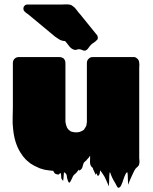

<svg xmlns="http://www.w3.org/2000/svg" viewBox="-20 -786 714 895"><path d="M630 -27Q629 -25 629 -22.5Q629 -20 628 -18Q628 -17 627.5 -16.5Q627 -16 627 -16Q627 -15 626.5 -14.5Q626 -14 626 -14Q626 -14 624 -12Q623 -9 617 -5Q615 -2 612 0Q609 4 606.5 9Q604 14 602 18Q598 26 594 35Q590 44 586 53L582 63Q581 65 580 70.5Q579 76 578 73Q576 59 576 45Q576 31 574 17Q574 17 570 19Q569 19 569 19.5Q569 20 568 20Q564 27 560.5 36Q557 45 554 54Q553 57 552 60.5Q551 64 549 68Q547 72 545 77.5Q543 83 538 87Q531 93 525.5 83.5Q520 74 518 69Q516 65 513 60.5Q510 56 508 52Q505 46 502 40Q499 34 497 28L494 19Q491 17 491 18Q489 34 489 49.5Q489 65 487 81Q486 83 485 78.5Q484 74 483 72Q481 69 479 63Q475 55 471.5 46.5Q468 38 463 31Q457 21 447 8Q446 13 445.5 18Q445 23 443 28Q442 29 441 30Q440 31 439 33Q435 33 435 34L430 21Q430 22 429 24Q428 26 427 28Q426 29 425 26Q424 23 423 22Q421 18 419 13.5Q417 9 415 5Q414 3 413.5 0Q413 -3 411 -5Q409 -6 408 -7Q407 -9 405 -11Q403 -15 402 -16Q400 -22 400 -26Q399 -31 399.5 -35.5Q400 -40 400 -47V-60Q399 -58 396 -55Q395 -52 388 -45L385 -42Q385 -41 384.5 -41Q384 -41 384 -40L371 -28Q367 -19 365 -9.5Q363 0 355 6Q348 12 346 4Q345 8 343 10.5Q341 13 336 19L331 24Q325 28 321 34L313 51Q312 53 309.5 58Q307 63 305 65Q301 66 299.5 63Q298 60 297 58Q296 55 295 51.5Q294 48 293 45Q292 40 291.5 35Q291 30 289 26Q285 22 283 19H282Q281 19 280 18Q279 17 278 18Q277 28 276.5 38Q276 48 274 58Q274 59 273 56Q272 53 270 52Q269 50 268 49Q267 48 266 46Q265 40 265 33.5Q265 27 263 21Q262 22 262 21.5Q262 21 262 21Q261 22 259 22Q259 23 258.5 23Q258 23 258 23Q257 24 256.5 25Q256 26 254 27Q253 28 251 27.5Q249 27 247 27Q239 26 235 21.5Q231 17 228 10H223Q221 10 219 9.5Q217 9 215 9Q209 9 206 8Q198 7 190 5.5Q182 4 174 1Q167 0 160 -4Q150 -8 140.5 -13Q131 -18 122 -24Q104 -37 92 -52Q87 -57 83 -63.5Q79 -70 74 -77Q61 -98 52.5 -125.5Q44 -153 41 -186Q38 -209 39 -237Q40 -265 40 -286V-493Q40 -502 45 -509L51 -515Q58 -520 66.5 -520Q75 -520 83 -520H258Q262 -520 268 -518Q277 -515 280 -509Q282 -507 284 -501Q285 -497 285 -488V-218Q287 -205 291.5 -193.5Q296 -182 311 -173Q317 -171 319 -171Q324 -170 327.5 -169.5Q331 -169 335 -169Q340 -169 343.5 -169.5Q347 -170 351 -171Q353 -171 354 -172Q356 -173 358.5 -174Q361 -175 363 -176L371 -181Q376 -188 381 -197Q383 -202 383.5 -207Q384 -212 385 -217V-493Q385 -504 393 -512Q401 -520 412 -520H586Q599 -520 605.5 -520Q612 -520 621 -512Q626 -507 627.5 -501.5Q629 -496 629 -491Q630 -486 629.5 -480Q629 -474 629 -469V-55Q629 -51 629 -47Q629 -43 630 -38ZM407 -8Q407 -8 407 -8Q407 -8 408 -7Q408 -7 408 -7Q408 -7 408 -7Q407 -8 407 -8ZM436 -611Q436 -601 430 -598Q425 -592 417 -587Q409 -582 404 -577Q398 -571 392 -562Q386 -553 377 -550Q371 -549 365 -552Q359 -555 353 -556Q346 -558 339.5 -555Q333 -552 326 -554Q312 -558 302 -571.5Q292 -585 283 -595H278Q274 -595 272 -596Q262 -598 255 -603Q248 -608 237 -615L113 -718Q110 -720 107.5 -722Q105 -724 103 -725L94 -733Q89 -738 89 -745Q89 -747 89.5 -750Q90 -753 91 -755Q92 -757 96 -761Q101 -765 107 -765Q113 -765 120 -765H270Q277 -765 284.5 -765.5Q292 -766 299 -765Q311 -765 321 -756Q329 -751 334.5 -743Q340 -735 346 -728Q350 -724 354 -719Q358 -714 362 -709L426 -630L432 -623Q436 -617 436 -611Z"/></svg>

Font: Rubik Wet Paint
Style: Regular
Weight: 400
Designer: Hubert and Fischer, NaN
Foundry: Hubert and Fischer, NaN
Version: Version 2.200